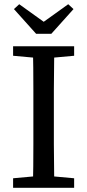

<svg xmlns="http://www.w3.org/2000/svg" viewBox="-20 -889 413 909"><path d="M42 0V-45L174 -57H199L331 -45V0ZM135 0Q137 -51 137.5 -102.5Q138 -154 138 -206Q138 -258 138 -310V-359Q138 -411 138 -463Q138 -515 137.5 -567Q137 -619 135 -670H237Q237 -620 236 -568Q235 -516 235 -464Q235 -412 235 -359V-310Q235 -259 235 -207Q235 -155 236 -103.5Q237 -52 237 0ZM42 -625V-670H331V-625L199 -613H174ZM71 -869 230 -755H144L303 -869L328 -846L223 -729H151L46 -846Z"/></svg>

Font: Source Serif 4 18pt
Style: Regular
Weight: 400
Designer: Frank Grießhammer
Foundry: Adobe Systems Incorporated
Version: Version 4.004;hotconv 1.0.116;makeotfexe 2.5.65601